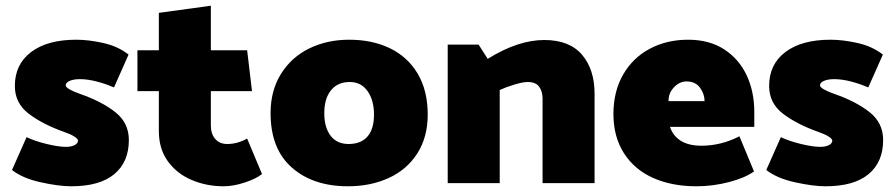

<svg xmlns="http://www.w3.org/2000/svg" viewBox="-20 -641 3131 672"><path d="M229 11Q329 11 380 -31.5Q431 -74 431 -151Q431 -211 383.5 -248.5Q336 -286 261 -312Q238 -320 224 -328Q210 -336 210 -342Q210 -352 224 -358Q238 -364 260 -364Q286 -364 317.5 -356Q349 -348 379 -335L430 -450Q393 -479 341.5 -490.5Q290 -502 247 -502Q146 -502 89 -459Q32 -416 32 -340Q32 -280 80.5 -243Q129 -206 205 -179Q226 -172 239.5 -163.5Q253 -155 253 -149Q253 -139 241 -133Q229 -127 211 -127Q185 -127 143.5 -137Q102 -147 73 -161L22 -46Q59 -17 122.5 -3Q186 11 229 11Z M718 -621 536 -596V-465H461V-322H536V-182Q536 -120 567.5 -76.5Q599 -33 651 -11Q703 11 763 11Q797 11 837.5 -2.5Q878 -16 897 -32L845 -156Q811 -137 775 -137Q749 -137 733.5 -154.5Q718 -172 718 -202V-322H862L845 -465H718Z M1198 11Q1076 11 1001.5 -54.5Q927 -120 927 -245Q927 -324 963.5 -382.5Q1000 -441 1062.5 -471.5Q1125 -502 1202 -502Q1283 -502 1345 -472Q1407 -442 1442 -383Q1477 -324 1477 -240Q1477 -161 1440.5 -104Q1404 -47 1340.5 -18Q1277 11 1198 11ZM1289 -240Q1289 -290 1266.5 -322Q1244 -354 1204 -354Q1162 -354 1138.5 -325Q1115 -296 1115 -245Q1115 -195 1137 -166Q1159 -137 1200 -137Q1243 -137 1266 -163Q1289 -189 1289 -240Z M1827 -354Q1855 -354 1867 -337.5Q1879 -321 1879 -296V0H2061V-313Q2061 -398 2017 -449.5Q1973 -501 1885 -501Q1793 -501 1687 -435L1655 -485H1547V0H1729V-326Q1753 -337 1782 -345.5Q1811 -354 1827 -354Z M2388 -502Q2314 -502 2254.5 -470.5Q2195 -439 2161 -380Q2127 -321 2127 -242Q2127 -162 2164 -104.5Q2201 -47 2266.5 -18Q2332 11 2417 11Q2476 11 2532.5 -4Q2589 -19 2619 -41L2568 -164Q2504 -131 2435 -131Q2390 -131 2362.5 -148.5Q2335 -166 2325 -197H2620V-250Q2620 -320 2593.5 -377Q2567 -434 2515 -468Q2463 -502 2388 -502ZM2383 -356Q2414 -356 2430 -334Q2446 -312 2446 -287H2320Q2319 -314 2338.5 -335Q2358 -356 2383 -356Z M2869 11Q2969 11 3020 -31.5Q3071 -74 3071 -151Q3071 -211 3023.5 -248.5Q2976 -286 2901 -312Q2878 -320 2864 -328Q2850 -336 2850 -342Q2850 -352 2864 -358Q2878 -364 2900 -364Q2926 -364 2957.5 -356Q2989 -348 3019 -335L3070 -450Q3033 -479 2981.5 -490.5Q2930 -502 2887 -502Q2786 -502 2729 -459Q2672 -416 2672 -340Q2672 -280 2720.5 -243Q2769 -206 2845 -179Q2866 -172 2879.5 -163.5Q2893 -155 2893 -149Q2893 -139 2881 -133Q2869 -127 2851 -127Q2825 -127 2783.5 -137Q2742 -147 2713 -161L2662 -46Q2699 -17 2762.5 -3Q2826 11 2869 11Z"/></svg>

Font: Catamaran
Style: Regular
Weight: 900
Designer: Pria Ravichandran
Version: Version 1.001;PS 001.000;hotconv 1.0.70;makeotf.lib2.5.58329